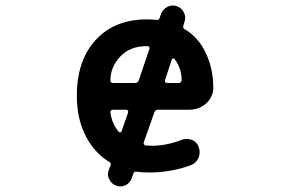

<svg xmlns="http://www.w3.org/2000/svg" viewBox="-20 -627 1040 687"><path d="M395.5 37.1Q378.9 31.2 371.1 14.6Q366.2 5.9 366.2 -3.9Q366.2 -11.7 369.1 -18.6L376 -36.1Q377.9 -43 372.1 -46.9Q320.3 -78.1 289.1 -135.7Q254.9 -199.2 254.9 -283.2Q254.9 -411.1 322.8 -484.4Q390.6 -557.6 504.9 -557.6Q526.4 -557.6 541 -555.7Q547.9 -554.7 550.8 -561.5L556.6 -578.1Q563.5 -594.7 579.1 -602.5Q588.9 -607.4 598.6 -607.4Q605.5 -607.4 613.3 -604.5Q629.9 -598.6 637.7 -583Q642.6 -573.2 642.6 -563.5Q642.6 -556.6 640.6 -549.8L635.7 -534.2Q633.8 -527.3 639.6 -523.4Q689.5 -494.1 715.8 -438.5Q743.2 -380.9 743.2 -313.5Q743.2 -282.2 719.7 -258.8Q693.4 -234.4 657.2 -234.4H544.9Q535.2 -234.4 532.2 -224.6L494.1 -117.2Q493.2 -114.3 495.1 -110.8Q497.1 -107.4 501 -106.4Q511.7 -105.5 524.4 -105.5Q576.2 -105.5 630.9 -127Q639.6 -129.9 648.4 -129.9Q658.2 -129.9 668 -126Q685.5 -118.2 691.4 -99.6Q694.3 -90.8 694.3 -83Q694.3 -71.3 689.5 -60.5Q680.7 -42 661.1 -35.2Q589.8 -9.8 514.6 -9.8Q489.3 -9.8 467.8 -12.7Q460 -13.7 458 -7.8L451.2 10.7Q445.3 28.3 428.7 36.1Q419.9 40 411.1 40Q403.3 40 395.5 37.1ZM383.8 -234.4Q379.9 -234.4 377 -231.4Q374 -228.5 375 -224.6Q380.9 -182.6 405.3 -155.3Q407.2 -153.3 409.2 -153.3Q410.2 -153.3 411.1 -153.3Q414.1 -154.3 415 -157.2L438.5 -224.6Q439.5 -228.5 437.5 -231.4Q435.5 -234.4 431.6 -234.4ZM620.1 -330.1Q624 -330.1 627 -333Q629.9 -335.9 629.9 -339.8Q629.9 -382.8 604.5 -416Q602.5 -418 599.1 -417.5Q595.7 -417 594.7 -414.1L570.3 -339.8Q569.3 -335.9 571.3 -333Q573.2 -330.1 577.1 -330.1ZM463.9 -330.1Q473.6 -330.1 476.6 -339.8L514.6 -452.1Q516.6 -455.1 514.2 -458.5Q511.7 -461.9 508.8 -461.9Q506.8 -461.9 504.9 -461.9Q445.3 -461.9 410.2 -424.8Q375 -386.7 375 -338.9Q375 -335.9 377 -333Q379.9 -330.1 383.8 -330.1Z"/></svg>

Font: Rounded-X Mgen+ 2m medium
Style: Regular
Weight: 500
Designer: [Source Han Sans]
Ryoko NISHIZUKA  (kana & ideographs); Paul D. Hunt (Latin, Greek & Cyrillic); Wenlong ZHANG  (bopomofo
Version: Version 1.059.20150602